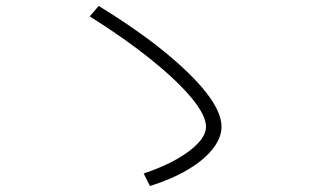

<svg xmlns="http://www.w3.org/2000/svg" viewBox="-20 -686 1040 644"><path d="M462 -104Q527 -126 573.5 -152.5Q620 -179 645.5 -207Q671 -235 671 -261Q671 -299 622.5 -357.5Q574 -416 486.5 -486.5Q399 -557 281 -631L311 -666Q440 -587 532 -512Q624 -437 673.5 -373Q723 -309 723 -261Q723 -224 693.5 -186.5Q664 -149 610 -117Q556 -85 483 -62Z"/></svg>

Font: M PLUS 2 Light
Style: Regular
Weight: 300
Designer: Coji Morishita
Foundry: UNDERFOREST DESIGN
Version: Version 1.001